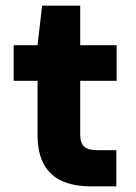

<svg xmlns="http://www.w3.org/2000/svg" viewBox="-20 -655 478 675"><path d="M297 0Q242 0 200.5 -17.5Q159 -35 135.5 -75Q112 -115 112 -184V-371H28V-496H112L128 -635H262V-496H390V-371H262V-182Q262 -152 276 -139.5Q290 -127 322 -127H389V0Z"/></svg>

Font: DM Sans 24pt Black
Style: Regular
Weight: 900
Designer: Colophon Foundry, Jonny Pinhorn
Foundry: Colophon Foundry
Version: Version 4.004;gftools[0.9.30]